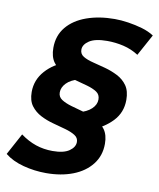

<svg xmlns="http://www.w3.org/2000/svg" viewBox="-127 -778 793 956"><g transform="rotate(10 269.0 -300.5)"><path d="M354 -146 277 -219Q320 -230 342.5 -251.5Q365 -273 365 -299Q365 -324 346 -336.5Q327 -349 297 -357.5Q267 -366 232.5 -375Q198 -384 168 -399.5Q138 -415 118.5 -442Q99 -469 99 -514Q99 -576 135 -619.5Q171 -663 234 -685.5Q297 -708 376 -708Q408 -708 444.5 -702.5Q481 -697 515.5 -687Q550 -677 576 -660L517 -552Q481 -575 440.5 -584.5Q400 -594 358 -594Q297 -594 267.5 -574.5Q238 -555 238 -529Q238 -507 257 -495.5Q276 -484 306.5 -476.5Q337 -469 370 -460Q403 -451 433.5 -435.5Q464 -420 483 -393Q502 -366 502 -321Q502 -257 459.5 -212.5Q417 -168 354 -146ZM171 107Q112 107 55.5 92Q-1 77 -38 47L21 -62Q59 -34 99 -20.5Q139 -7 184 -7Q240 -7 268 -26.5Q296 -46 296 -72Q296 -93 277 -105Q258 -117 228 -125.5Q198 -134 164 -143Q130 -152 100 -167.5Q70 -183 50.5 -209Q31 -235 31 -279Q31 -340 72.5 -386.5Q114 -433 179 -454L255 -382Q211 -370 190 -348Q169 -326 169 -301Q169 -278 188 -265.5Q207 -253 237.5 -244Q268 -235 302 -226Q336 -217 366 -201.5Q396 -186 415.5 -159Q435 -132 435 -87Q435 -27 400.5 17Q366 61 306.5 84Q247 107 171 107Z"/></g></svg>

Font: MOST Montserrat
Style: Bold Italic
Weight: 700
Italic angle: -11.3°
Designer: Julieta Ulanovsky
Foundry: Julieta Ulanovsky
Version: Version 8.000;March 11, 2024;FontCreator 15.0.0.2926 64-bit